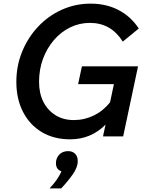

<svg xmlns="http://www.w3.org/2000/svg" viewBox="-20 -751 802 1057"><path d="M547 0 561 -65Q481 16 366 16Q277 16 210.5 -23.5Q144 -63 107 -134.5Q70 -206 70 -300Q70 -389 102 -467Q134 -545 190 -604.5Q246 -664 320.5 -697.5Q395 -731 479 -731Q565 -731 633 -695.5Q701 -660 744 -594L656 -522Q591 -625 475 -625Q417 -625 366 -600Q315 -575 276.5 -530Q238 -485 216.5 -426.5Q195 -368 195 -300Q195 -237 219 -190Q243 -143 286 -116.5Q329 -90 386 -90Q445 -90 497 -115.5Q549 -141 586 -188L607 -288H410L431 -386H740L658 0ZM317 286H253Q275 263 292.5 238Q310 213 318 192Q288 182 288 147Q288 120 306 100.5Q324 81 355 81Q379 81 393.5 95.5Q408 110 408 136Q408 170 380.5 209Q353 248 317 286Z"/></svg>

Font: Wix Madefor Text SemiBold
Style: Italic
Weight: 600
Italic angle: -12°
Designer: Dalton Maag Ltd
Foundry: Dalton Maag Ltd
Version: Version 3.100